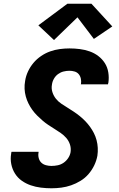

<svg xmlns="http://www.w3.org/2000/svg" viewBox="-20 -1003 640 1031"><path d="M256 8Q228 8 199.5 4.5Q171 1 145 -8Q119 -17 97 -32.5Q75 -48 60.5 -71Q46 -94 40.5 -122Q35 -150 40 -178Q40 -181 40.5 -183Q41 -185 42 -188H187Q187 -187 187 -186Q187 -185 187 -184Q184 -169 188 -154Q192 -139 202 -129.5Q212 -120 226.5 -116Q241 -112 256 -112Q273 -112 290 -115.5Q307 -119 321.5 -129Q336 -139 346 -154Q356 -169 359 -186Q362 -208 355.5 -227.5Q349 -247 336 -262Q323 -277 306.5 -288.5Q290 -300 273 -310.5Q256 -321 239.5 -332Q223 -343 208 -356Q193 -369 179 -383Q165 -397 153.5 -413Q142 -429 133 -447Q124 -465 118.5 -485Q113 -505 112 -526Q111 -547 115 -569Q119 -595 130.5 -619.5Q142 -644 159.5 -665Q177 -686 200.5 -702Q224 -718 249.5 -727Q275 -736 301 -739.5Q327 -743 353 -743Q381 -743 408.5 -739.5Q436 -736 461.5 -727Q487 -718 508 -702Q529 -686 543 -664Q557 -642 561.5 -614.5Q566 -587 562 -559Q561 -557 560.5 -554.5Q560 -552 560 -550H414Q414 -551 414.5 -551.5Q415 -552 415 -553Q417 -567 414 -581Q411 -595 402.5 -605Q394 -615 380.5 -619Q367 -623 353 -623Q337 -623 321 -619Q305 -615 291.5 -605Q278 -595 269.5 -580Q261 -565 259 -549Q255 -528 261.5 -508Q268 -488 280.5 -472.5Q293 -457 309.5 -446Q326 -435 343 -424.5Q360 -414 376.5 -403Q393 -392 408.5 -379.5Q424 -367 438 -352.5Q452 -338 463.5 -322Q475 -306 484 -288.5Q493 -271 498.5 -250.5Q504 -230 505 -209Q506 -188 503 -167Q498 -140 486 -115Q474 -90 455.5 -68.5Q437 -47 412.5 -32Q388 -17 362 -8Q336 1 309.5 4.5Q283 8 256 8ZM270 -788 186 -867 342 -983H471L583 -861L484 -794L396 -910Z"/></svg>

Font: Iosevka Curly Heavy Extended
Style: Italic
Weight: 900
Width: 7
Italic angle: -9°
Monospace: yes
Designer: Belleve Invis
Foundry: Belleve Invis
Version: Version 11.1.0; ttfautohint (v1.8.3)